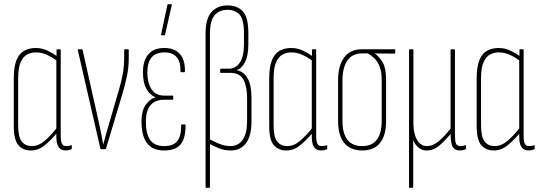

<svg xmlns="http://www.w3.org/2000/svg" viewBox="-20 -715 2588 920"><path d="M128 6Q90 6 68 -19.5Q46 -45 46 -112V-338Q46 -396 59.5 -428Q73 -460 97 -472.5Q121 -485 151 -485Q182 -485 208.5 -472Q235 -459 256 -444L255 -422Q227 -443 202 -453.5Q177 -464 151 -464Q130 -464 110.5 -454Q91 -444 79 -417Q67 -390 67 -338V-115Q67 -58 84.5 -36.5Q102 -15 132 -15Q165 -15 195.5 -41.5Q226 -68 255 -106V-80Q225 -44 194.5 -19Q164 6 128 6ZM294 6Q250 6 250 -59V-85V-91V-432L251 -439V-475Q251 -479 254 -479H268Q271 -479 271 -475V-63Q271 -39 276.5 -27Q282 -15 297 -15Q304 -15 309.5 -16Q315 -17 321 -19Q324 -21 324 -17V-4Q324 0 321 1Q309 6 294 6Z M464 0Q462 0 461 -3L353 -474Q352 -479 357 -479H371Q375 -479 376 -475L449 -149Q456 -117 462.5 -86.5Q469 -56 474 -24H475Q484 -57 492.5 -87.5Q501 -118 511 -151L548 -278Q561 -321 568 -359Q575 -397 575 -442V-476Q575 -479 578 -479H594Q597 -479 597 -475V-441Q597 -392 588.5 -351.5Q580 -311 568 -270L488 -3Q487 0 485 0Z M766 6Q710 6 684 -29.5Q658 -65 658 -133Q658 -184 678 -212.5Q698 -241 724 -248V-249Q696 -262 680.5 -291Q665 -320 665 -369Q665 -425 691 -455Q717 -485 767 -485Q818 -485 843 -455Q868 -425 866 -372Q866 -369 862 -369H848Q845 -369 845 -372Q847 -464 768 -464Q727 -464 706.5 -440Q686 -416 686 -367Q686 -318 706 -287.5Q726 -257 766 -257H807Q810 -257 810 -254V-240Q810 -237 807 -237H766Q723 -237 701 -210.5Q679 -184 679 -132Q679 -74 699.5 -44.5Q720 -15 767 -15Q810 -15 829.5 -39Q849 -63 848 -116Q848 -119 852 -119H865Q869 -119 869 -116Q870 -55 846.5 -24.5Q823 6 766 6ZM754 -546Q751 -546 752 -551L782 -691Q783 -695 786 -695H800Q804 -695 803 -690L771 -549Q770 -546 767 -546Z M968 185Q965 185 965 181V-554Q965 -626 993.5 -657.5Q1022 -689 1071 -689Q1117 -689 1143.5 -661Q1170 -633 1170 -555V-504Q1170 -450 1155 -419Q1140 -388 1116 -380V-378Q1148 -372 1166.5 -339.5Q1185 -307 1185 -246V-134Q1185 -63 1158.5 -28.5Q1132 6 1085 6Q1056 6 1029 -4.5Q1002 -15 975 -31V-53Q1002 -38 1029.5 -26.5Q1057 -15 1084 -15Q1122 -15 1143 -45.5Q1164 -76 1164 -134V-245Q1164 -299 1147 -332.5Q1130 -366 1082 -366H1038Q1035 -366 1035 -369V-383Q1035 -386 1038 -386H1077Q1110 -386 1129.5 -415.5Q1149 -445 1149 -504V-554Q1149 -623 1127.5 -645.5Q1106 -668 1070 -668Q1031 -668 1008.5 -642Q986 -616 986 -555V181Q986 185 982 185Z M1352 6Q1314 6 1292 -19.5Q1270 -45 1270 -112V-338Q1270 -396 1283.5 -428Q1297 -460 1321 -472.5Q1345 -485 1375 -485Q1406 -485 1432.5 -472Q1459 -459 1480 -444L1479 -422Q1451 -443 1426 -453.5Q1401 -464 1375 -464Q1354 -464 1334.5 -454Q1315 -444 1303 -417Q1291 -390 1291 -338V-115Q1291 -58 1308.5 -36.5Q1326 -15 1356 -15Q1389 -15 1419.5 -41.5Q1450 -68 1479 -106V-80Q1449 -44 1418.5 -19Q1388 6 1352 6ZM1518 6Q1474 6 1474 -59V-85V-91V-432L1475 -439V-475Q1475 -479 1478 -479H1492Q1495 -479 1495 -475V-63Q1495 -39 1500.5 -27Q1506 -15 1521 -15Q1528 -15 1533.5 -16Q1539 -17 1545 -19Q1548 -21 1548 -17V-4Q1548 0 1545 1Q1533 6 1518 6Z M1716 6Q1659 6 1629.5 -30Q1600 -66 1600 -135V-332Q1600 -400 1629 -439.5Q1658 -479 1714 -479H1871Q1874 -479 1874 -475V-462Q1874 -458 1871 -458L1777 -459V-458Q1798 -443 1814 -415.5Q1830 -388 1830 -331V-135Q1830 -66 1801 -30Q1772 6 1716 6ZM1716 -15Q1762 -15 1785.5 -45.5Q1809 -76 1809 -136V-330Q1809 -371 1799 -396Q1789 -421 1774 -435.5Q1759 -450 1743 -459H1714Q1668 -459 1644.5 -425Q1621 -391 1621 -329V-136Q1621 -76 1644.5 -45.5Q1668 -15 1716 -15Z M1943 185Q1940 185 1940 181V-475Q1940 -479 1943 -479H1957Q1961 -479 1961 -475V-123Q1961 -74 1978.5 -44.5Q1996 -15 2025 -15Q2055 -15 2083 -39Q2111 -63 2139 -99V-475Q2139 -479 2142 -479H2156Q2160 -479 2160 -475V-63Q2160 -39 2165 -27Q2170 -15 2186 -15Q2193 -15 2198.5 -16Q2204 -17 2209 -19Q2213 -21 2213 -17V-3Q2213 0 2210 1Q2205 3 2197.5 4.5Q2190 6 2182 6Q2162 6 2151 -8.5Q2140 -23 2139 -71V-73Q2111 -39 2084 -16.5Q2057 6 2024 6Q2001 6 1984.5 -8.5Q1968 -23 1960 -43V181Q1960 185 1957 185Z M2346 6Q2308 6 2286 -19.5Q2264 -45 2264 -112V-338Q2264 -396 2277.5 -428Q2291 -460 2315 -472.5Q2339 -485 2369 -485Q2400 -485 2426.5 -472Q2453 -459 2474 -444L2473 -422Q2445 -443 2420 -453.5Q2395 -464 2369 -464Q2348 -464 2328.5 -454Q2309 -444 2297 -417Q2285 -390 2285 -338V-115Q2285 -58 2302.5 -36.5Q2320 -15 2350 -15Q2383 -15 2413.5 -41.5Q2444 -68 2473 -106V-80Q2443 -44 2412.5 -19Q2382 6 2346 6ZM2512 6Q2468 6 2468 -59V-85V-91V-432L2469 -439V-475Q2469 -479 2472 -479H2486Q2489 -479 2489 -475V-63Q2489 -39 2494.5 -27Q2500 -15 2515 -15Q2522 -15 2527.5 -16Q2533 -17 2539 -19Q2542 -21 2542 -17V-4Q2542 0 2539 1Q2527 6 2512 6Z"/></svg>

Font: Sofia Sans Extra Condensed Thin
Style: Regular
Weight: 250
Version: Version 4.100